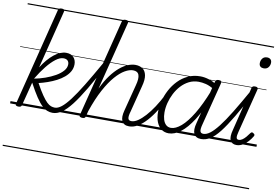

<svg xmlns="http://www.w3.org/2000/svg" viewBox="-116 -1092 2409 1670"><g transform="rotate(10 1088.0 -257.5)"><path d="M377 17Q353 17 330 8Q307 -1 282 -24.5Q257 -48 227 -93Q197 -138 158 -211L105 -4Q103 6 96 10.5Q89 15 76 15Q63 15 55.5 10Q48 5 51 -6L268 -870Q271 -881 278 -885.5Q285 -890 298 -890Q309 -890 315 -887.5Q321 -885 323 -880Q325 -875 323 -867L194 -352Q244 -431 299 -474.5Q354 -518 405 -518Q449 -518 471 -493Q493 -468 493 -432Q493 -397 476.5 -368Q460 -339 431.5 -315Q403 -291 367 -272.5Q331 -254 291 -240Q251 -226 213 -217Q247 -155 273 -117.5Q299 -80 318.5 -61.5Q338 -43 355 -37Q372 -31 389 -31Q399 -31 403.5 -23.5Q408 -16 406 -7Q404 2 397 9.5Q390 17 377 17ZM167 -248Q216 -257 264 -274Q312 -291 351.5 -313.5Q391 -336 415 -363.5Q439 -391 439 -422Q439 -443 426.5 -455Q414 -467 390 -467Q359 -467 322 -439Q285 -411 246 -362.5Q207 -314 168 -249ZM0 365H540V375H0ZM0 -20H540V0H0ZM0 -505H540V-500H0ZM0 -885H540V-875H0Z M378 17Q367 17 362 9.5Q357 2 358 -7Q359 -16 367.5 -23.5Q376 -31 390 -31Q416 -31 447.5 -55.5Q479 -80 520 -134Q561 -188 614.5 -275.5Q668 -363 739 -489Q744 -500 753 -499Q762 -498 768 -491Q774 -484 769 -474Q699 -341 643.5 -247.5Q588 -154 542.5 -95.5Q497 -37 457 -10Q417 17 378 17ZM540 365V375ZM540 -20V0ZM540 -505V-500ZM540 -885V-875Z M1053 17Q1028 17 1012.5 8Q997 -1 989 -18Q981 -35 981.5 -58.5Q982 -82 990 -112L1050 -345Q1067 -407 1056 -438Q1045 -469 1004 -469Q972 -469 932.5 -446.5Q893 -424 850 -375Q807 -326 763.5 -246Q720 -166 681 -51L669 -4Q667 6 661 10.5Q655 15 640 15Q628 15 620 10Q612 5 615 -5L833 -870Q836 -881 842.5 -885.5Q849 -890 863 -890Q879 -890 885 -884.5Q891 -879 888 -867L735 -260Q769 -332 806 -381.5Q843 -431 880 -461.5Q917 -492 951.5 -505.5Q986 -519 1016 -519Q1053 -519 1079 -501.5Q1105 -484 1113 -445.5Q1121 -407 1104 -345L1045 -114Q1032 -71 1036 -51Q1040 -31 1065 -31Q1076 -31 1081 -23.5Q1086 -16 1085 -7Q1084 2 1076 9.5Q1068 17 1053 17ZM540 365H1216V375H540ZM540 -20H1216V0H540ZM540 -505H1216V-500H540ZM540 -885H1216V-875H540Z M1054 17Q1043 17 1038 9.5Q1033 2 1034 -7Q1035 -16 1043.5 -23.5Q1052 -31 1066 -31Q1092 -31 1122.5 -51.5Q1153 -72 1186 -108.5Q1219 -145 1252 -195Q1285 -245 1316 -306Q1321 -315 1329.5 -314.5Q1338 -314 1344 -307.5Q1350 -301 1346 -292Q1314 -225 1279 -168.5Q1244 -112 1206.5 -70.5Q1169 -29 1131 -6Q1093 17 1054 17ZM1216 365V375ZM1216 -20V0ZM1216 -505V-500ZM1216 -885V-875Z M1402 17Q1365 17 1337.5 -3.5Q1310 -24 1295 -61.5Q1280 -99 1280 -151Q1280 -197 1293 -248Q1306 -299 1331.5 -347Q1357 -395 1394.5 -434Q1432 -473 1481 -496Q1530 -519 1589 -519Q1626 -519 1664.5 -507Q1703 -495 1737 -472L1726 -426Q1683 -453 1648 -461.5Q1613 -470 1583 -470Q1537 -470 1498.5 -450.5Q1460 -431 1430 -398.5Q1400 -366 1379 -325Q1358 -284 1347 -240.5Q1336 -197 1336 -156Q1336 -121 1344.5 -93Q1353 -65 1370.5 -49Q1388 -33 1414 -33Q1455 -33 1503.5 -74.5Q1552 -116 1603 -200Q1654 -284 1703 -409L1721 -365Q1669 -233 1615 -148.5Q1561 -64 1507.5 -23.5Q1454 17 1402 17ZM1689 17Q1664 17 1648.5 8Q1633 -1 1625 -17.5Q1617 -34 1617.5 -58Q1618 -82 1626 -111L1722 -495Q1725 -506 1732 -510.5Q1739 -515 1752 -515Q1769 -515 1774 -508.5Q1779 -502 1776 -490L1680 -113Q1668 -69 1672.5 -50Q1677 -31 1701 -31Q1711 -31 1715.5 -23.5Q1720 -16 1718.5 -7Q1717 2 1710 9.5Q1703 17 1689 17ZM1216 365H1851V375H1216ZM1216 -20H1851V0H1216ZM1216 -505H1851V-500H1216ZM1216 -885H1851V-875H1216Z M1689 17Q1678 17 1673 9.5Q1668 2 1669 -7Q1670 -16 1678.5 -23.5Q1687 -31 1701 -31Q1729 -31 1760.5 -55Q1792 -79 1832.5 -131Q1873 -183 1925 -268Q1977 -353 2046 -476Q2051 -486 2060 -485.5Q2069 -485 2075 -478Q2081 -471 2076 -461Q2003 -325 1948.5 -233Q1894 -141 1851 -86Q1808 -31 1769.5 -7Q1731 17 1689 17ZM1851 365V375ZM1851 -20V0ZM1851 -505V-500ZM1851 -885V-875Z M2001 15Q1961 15 1946 -15.5Q1931 -46 1949 -111L2044 -495Q2047 -506 2053 -510.5Q2059 -515 2073 -515Q2089 -515 2095 -509Q2101 -503 2098 -492L1999 -100Q1990 -66 1992.5 -49.5Q1995 -33 2013 -33Q2029 -33 2044.5 -43.5Q2060 -54 2075 -71.5Q2090 -89 2103 -108Q2109 -116 2115 -117Q2121 -118 2129 -112Q2139 -106 2140.5 -100Q2142 -94 2138 -87Q2123 -61 2101.5 -37.5Q2080 -14 2054.5 0.5Q2029 15 2001 15ZM2119 -683Q2101 -683 2089.5 -692.5Q2078 -702 2078 -722Q2078 -746 2092 -764Q2106 -782 2133 -782Q2151 -782 2162.5 -772Q2174 -762 2174 -742Q2174 -719 2160 -701Q2146 -683 2119 -683ZM1851 365H2176V375H1851ZM1851 -20H2176V0H1851ZM1851 -505H2176V-500H1851ZM1851 -885H2176V-875H1851Z"/></g></svg>

Font: Playwrite IS Guides
Style: Regular
Weight: 400
Designer: Veronika Burian, José Scaglione
Foundry: TypeTogether
Version: Version 1.003